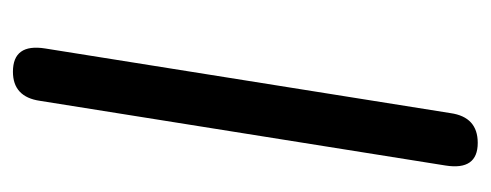

<svg xmlns="http://www.w3.org/2000/svg" viewBox="-251 -501 759 297"><g transform="rotate(90 128.5 -352.5)"><path d="M91 7Q47 7 55 -43L155 -670Q161 -712 201 -712Q244 -712 236 -662L136 -35Q130 7 91 7Z"/></g></svg>

Font: Nunito
Style: Italic
Weight: 400
Italic angle: -9°
Designer: Vernon Adams
Foundry: Vernon Adams
Version: Version 3.601; ttfautohint (v1.8.2.53-6de2)